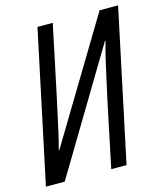

<svg xmlns="http://www.w3.org/2000/svg" viewBox="-108 -795 748 876"><g transform="rotate(-15 266.0 -357.0)"><path d="M0 0 151.4 -713.9H223.6L155.8 -391.6Q147 -351.1 137.9 -309.1Q128.9 -267.1 119.6 -225.8Q110.4 -184.6 99.6 -145.5H102.5L444.8 -713.9H532.2L380.9 0H308.6L374.5 -314.9Q384.8 -359.9 395 -407.5Q405.3 -455.1 415.5 -498.3Q425.8 -541.5 435.1 -572.3H432.1L88.9 0Z"/></g></svg>

Font: Open Sans Condensed
Style: Italic
Weight: 400
Width: 3
Italic angle: -12°
Designer: Monotype Design Team
Foundry: Monotype Imaging Inc.
Version: Version 3.000